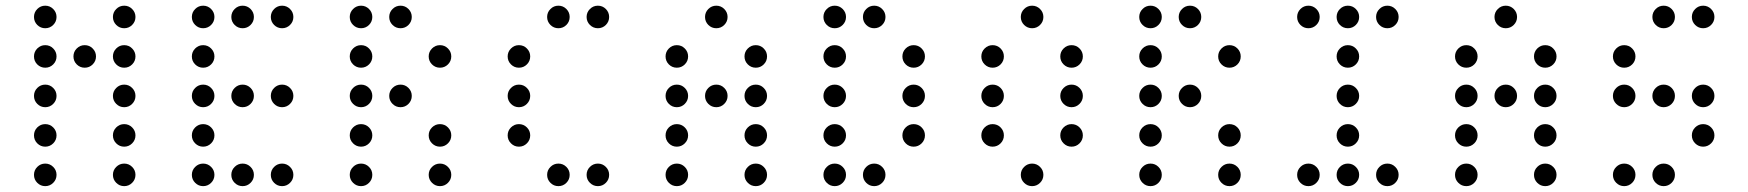

<svg xmlns="http://www.w3.org/2000/svg" viewBox="-20 -674 6056 665"><path d="M175.8 -615.2Q175.8 -599.1 164.3 -587.6Q152.8 -576.2 136.7 -576.2Q120.6 -576.2 109.1 -587.6Q97.7 -599.1 97.7 -615.2Q97.7 -631.3 109.1 -642.8Q120.6 -654.3 136.7 -654.3Q152.8 -654.3 164.3 -642.8Q175.8 -631.3 175.8 -615.2ZM449.2 -615.2Q449.2 -599.1 437.7 -587.6Q426.3 -576.2 410.2 -576.2Q394 -576.2 382.6 -587.6Q371.1 -599.1 371.1 -615.2Q371.1 -631.3 382.6 -642.8Q394 -654.3 410.2 -654.3Q426.3 -654.3 437.7 -642.8Q449.2 -631.3 449.2 -615.2ZM175.8 -478.5Q175.8 -462.4 164.3 -450.9Q152.8 -439.5 136.7 -439.5Q120.6 -439.5 109.1 -450.9Q97.7 -462.4 97.7 -478.5Q97.7 -494.6 109.1 -506.1Q120.6 -517.6 136.7 -517.6Q152.8 -517.6 164.3 -506.1Q175.8 -494.6 175.8 -478.5ZM312.5 -478.5Q312.5 -462.4 301 -450.9Q289.6 -439.5 273.4 -439.5Q257.3 -439.5 245.8 -450.9Q234.4 -462.4 234.4 -478.5Q234.4 -494.6 245.8 -506.1Q257.3 -517.6 273.4 -517.6Q289.6 -517.6 301 -506.1Q312.5 -494.6 312.5 -478.5ZM449.2 -478.5Q449.2 -462.4 437.7 -450.9Q426.3 -439.5 410.2 -439.5Q394 -439.5 382.6 -450.9Q371.1 -462.4 371.1 -478.5Q371.1 -494.6 382.6 -506.1Q394 -517.6 410.2 -517.6Q426.3 -517.6 437.7 -506.1Q449.2 -494.6 449.2 -478.5ZM175.8 -341.8Q175.8 -325.7 164.3 -314.2Q152.8 -302.7 136.7 -302.7Q120.6 -302.7 109.1 -314.2Q97.7 -325.7 97.7 -341.8Q97.7 -357.9 109.1 -369.4Q120.6 -380.9 136.7 -380.9Q152.8 -380.9 164.3 -369.4Q175.8 -357.9 175.8 -341.8ZM449.2 -341.8Q449.2 -325.7 437.7 -314.2Q426.3 -302.7 410.2 -302.7Q394 -302.7 382.6 -314.2Q371.1 -325.7 371.1 -341.8Q371.1 -357.9 382.6 -369.4Q394 -380.9 410.2 -380.9Q426.3 -380.9 437.7 -369.4Q449.2 -357.9 449.2 -341.8ZM175.8 -205.1Q175.8 -189 164.3 -177.5Q152.8 -166 136.7 -166Q120.6 -166 109.1 -177.5Q97.7 -189 97.7 -205.1Q97.7 -221.2 109.1 -232.7Q120.6 -244.1 136.7 -244.1Q152.8 -244.1 164.3 -232.7Q175.8 -221.2 175.8 -205.1ZM449.2 -205.1Q449.2 -189 437.7 -177.5Q426.3 -166 410.2 -166Q394 -166 382.6 -177.5Q371.1 -189 371.1 -205.1Q371.1 -221.2 382.6 -232.7Q394 -244.1 410.2 -244.1Q426.3 -244.1 437.7 -232.7Q449.2 -221.2 449.2 -205.1ZM175.8 -68.4Q175.8 -52.2 164.3 -40.8Q152.8 -29.3 136.7 -29.3Q120.6 -29.3 109.1 -40.8Q97.7 -52.2 97.7 -68.4Q97.7 -84.5 109.1 -95.9Q120.6 -107.4 136.7 -107.4Q152.8 -107.4 164.3 -95.9Q175.8 -84.5 175.8 -68.4ZM449.2 -68.4Q449.2 -52.2 437.7 -40.8Q426.3 -29.3 410.2 -29.3Q394 -29.3 382.6 -40.8Q371.1 -52.2 371.1 -68.4Q371.1 -84.5 382.6 -95.9Q394 -107.4 410.2 -107.4Q426.3 -107.4 437.7 -95.9Q449.2 -84.5 449.2 -68.4Z M722.7 -615.2Q722.7 -599.1 711.2 -587.6Q699.7 -576.2 683.6 -576.2Q667.5 -576.2 656 -587.6Q644.5 -599.1 644.5 -615.2Q644.5 -631.3 656 -642.8Q667.5 -654.3 683.6 -654.3Q699.7 -654.3 711.2 -642.8Q722.7 -631.3 722.7 -615.2ZM859.4 -615.2Q859.4 -599.1 847.9 -587.6Q836.4 -576.2 820.3 -576.2Q804.2 -576.2 792.7 -587.6Q781.2 -599.1 781.2 -615.2Q781.2 -631.3 792.7 -642.8Q804.2 -654.3 820.3 -654.3Q836.4 -654.3 847.9 -642.8Q859.4 -631.3 859.4 -615.2ZM996.1 -615.2Q996.1 -599.1 984.6 -587.6Q973.1 -576.2 957 -576.2Q940.9 -576.2 929.4 -587.6Q918 -599.1 918 -615.2Q918 -631.3 929.4 -642.8Q940.9 -654.3 957 -654.3Q973.1 -654.3 984.6 -642.8Q996.1 -631.3 996.1 -615.2ZM722.7 -478.5Q722.7 -462.4 711.2 -450.9Q699.7 -439.5 683.6 -439.5Q667.5 -439.5 656 -450.9Q644.5 -462.4 644.5 -478.5Q644.5 -494.6 656 -506.1Q667.5 -517.6 683.6 -517.6Q699.7 -517.6 711.2 -506.1Q722.7 -494.6 722.7 -478.5ZM722.7 -341.8Q722.7 -325.7 711.2 -314.2Q699.7 -302.7 683.6 -302.7Q667.5 -302.7 656 -314.2Q644.5 -325.7 644.5 -341.8Q644.5 -357.9 656 -369.4Q667.5 -380.9 683.6 -380.9Q699.7 -380.9 711.2 -369.4Q722.7 -357.9 722.7 -341.8ZM859.4 -341.8Q859.4 -325.7 847.9 -314.2Q836.4 -302.7 820.3 -302.7Q804.2 -302.7 792.7 -314.2Q781.2 -325.7 781.2 -341.8Q781.2 -357.9 792.7 -369.4Q804.2 -380.9 820.3 -380.9Q836.4 -380.9 847.9 -369.4Q859.4 -357.9 859.4 -341.8ZM996.1 -341.8Q996.1 -325.7 984.6 -314.2Q973.1 -302.7 957 -302.7Q940.9 -302.7 929.4 -314.2Q918 -325.7 918 -341.8Q918 -357.9 929.4 -369.4Q940.9 -380.9 957 -380.9Q973.1 -380.9 984.6 -369.4Q996.1 -357.9 996.1 -341.8ZM722.7 -205.1Q722.7 -189 711.2 -177.5Q699.7 -166 683.6 -166Q667.5 -166 656 -177.5Q644.5 -189 644.5 -205.1Q644.5 -221.2 656 -232.7Q667.5 -244.1 683.6 -244.1Q699.7 -244.1 711.2 -232.7Q722.7 -221.2 722.7 -205.1ZM722.7 -68.4Q722.7 -52.2 711.2 -40.8Q699.7 -29.3 683.6 -29.3Q667.5 -29.3 656 -40.8Q644.5 -52.2 644.5 -68.4Q644.5 -84.5 656 -95.9Q667.5 -107.4 683.6 -107.4Q699.7 -107.4 711.2 -95.9Q722.7 -84.5 722.7 -68.4ZM859.4 -68.4Q859.4 -52.2 847.9 -40.8Q836.4 -29.3 820.3 -29.3Q804.2 -29.3 792.7 -40.8Q781.2 -52.2 781.2 -68.4Q781.2 -84.5 792.7 -95.9Q804.2 -107.4 820.3 -107.4Q836.4 -107.4 847.9 -95.9Q859.4 -84.5 859.4 -68.4ZM996.1 -68.4Q996.1 -52.2 984.6 -40.8Q973.1 -29.3 957 -29.3Q940.9 -29.3 929.4 -40.8Q918 -52.2 918 -68.4Q918 -84.5 929.4 -95.9Q940.9 -107.4 957 -107.4Q973.1 -107.4 984.6 -95.9Q996.1 -84.5 996.1 -68.4Z M1269.5 -615.2Q1269.5 -599.1 1258.1 -587.6Q1246.6 -576.2 1230.5 -576.2Q1214.4 -576.2 1202.9 -587.6Q1191.4 -599.1 1191.4 -615.2Q1191.4 -631.3 1202.9 -642.8Q1214.4 -654.3 1230.5 -654.3Q1246.6 -654.3 1258.1 -642.8Q1269.5 -631.3 1269.5 -615.2ZM1406.2 -615.2Q1406.2 -599.1 1394.8 -587.6Q1383.3 -576.2 1367.2 -576.2Q1351.1 -576.2 1339.6 -587.6Q1328.1 -599.1 1328.1 -615.2Q1328.1 -631.3 1339.6 -642.8Q1351.1 -654.3 1367.2 -654.3Q1383.3 -654.3 1394.8 -642.8Q1406.2 -631.3 1406.2 -615.2ZM1269.5 -478.5Q1269.5 -462.4 1258.1 -450.9Q1246.6 -439.5 1230.5 -439.5Q1214.4 -439.5 1202.9 -450.9Q1191.4 -462.4 1191.4 -478.5Q1191.4 -494.6 1202.9 -506.1Q1214.4 -517.6 1230.5 -517.6Q1246.6 -517.6 1258.1 -506.1Q1269.5 -494.6 1269.5 -478.5ZM1543 -478.5Q1543 -462.4 1531.5 -450.9Q1520 -439.5 1503.9 -439.5Q1487.8 -439.5 1476.3 -450.9Q1464.8 -462.4 1464.8 -478.5Q1464.8 -494.6 1476.3 -506.1Q1487.8 -517.6 1503.9 -517.6Q1520 -517.6 1531.5 -506.1Q1543 -494.6 1543 -478.5ZM1269.5 -341.8Q1269.5 -325.7 1258.1 -314.2Q1246.6 -302.7 1230.5 -302.7Q1214.4 -302.7 1202.9 -314.2Q1191.4 -325.7 1191.4 -341.8Q1191.4 -357.9 1202.9 -369.4Q1214.4 -380.9 1230.5 -380.9Q1246.6 -380.9 1258.1 -369.4Q1269.5 -357.9 1269.5 -341.8ZM1406.2 -341.8Q1406.2 -325.7 1394.8 -314.2Q1383.3 -302.7 1367.2 -302.7Q1351.1 -302.7 1339.6 -314.2Q1328.1 -325.7 1328.1 -341.8Q1328.1 -357.9 1339.6 -369.4Q1351.1 -380.9 1367.2 -380.9Q1383.3 -380.9 1394.8 -369.4Q1406.2 -357.9 1406.2 -341.8ZM1269.5 -205.1Q1269.5 -189 1258.1 -177.5Q1246.6 -166 1230.5 -166Q1214.4 -166 1202.9 -177.5Q1191.4 -189 1191.4 -205.1Q1191.4 -221.2 1202.9 -232.7Q1214.4 -244.1 1230.5 -244.1Q1246.6 -244.1 1258.1 -232.7Q1269.5 -221.2 1269.5 -205.1ZM1543 -205.1Q1543 -189 1531.5 -177.5Q1520 -166 1503.9 -166Q1487.8 -166 1476.3 -177.5Q1464.8 -189 1464.8 -205.1Q1464.8 -221.2 1476.3 -232.7Q1487.8 -244.1 1503.9 -244.1Q1520 -244.1 1531.5 -232.7Q1543 -221.2 1543 -205.1ZM1269.5 -68.4Q1269.5 -52.2 1258.1 -40.8Q1246.6 -29.3 1230.5 -29.3Q1214.4 -29.3 1202.9 -40.8Q1191.4 -52.2 1191.4 -68.4Q1191.4 -84.5 1202.9 -95.9Q1214.4 -107.4 1230.5 -107.4Q1246.6 -107.4 1258.1 -95.9Q1269.5 -84.5 1269.5 -68.4ZM1543 -68.4Q1543 -52.2 1531.5 -40.8Q1520 -29.3 1503.9 -29.3Q1487.8 -29.3 1476.3 -40.8Q1464.8 -52.2 1464.8 -68.4Q1464.8 -84.5 1476.3 -95.9Q1487.8 -107.4 1503.9 -107.4Q1520 -107.4 1531.5 -95.9Q1543 -84.5 1543 -68.4Z M1953.1 -615.2Q1953.1 -599.1 1941.7 -587.6Q1930.2 -576.2 1914.1 -576.2Q1897.9 -576.2 1886.5 -587.6Q1875 -599.1 1875 -615.2Q1875 -631.3 1886.5 -642.8Q1897.9 -654.3 1914.1 -654.3Q1930.2 -654.3 1941.7 -642.8Q1953.1 -631.3 1953.1 -615.2ZM2089.8 -615.2Q2089.8 -599.1 2078.4 -587.6Q2066.9 -576.2 2050.8 -576.2Q2034.7 -576.2 2023.2 -587.6Q2011.7 -599.1 2011.7 -615.2Q2011.7 -631.3 2023.2 -642.8Q2034.7 -654.3 2050.8 -654.3Q2066.9 -654.3 2078.4 -642.8Q2089.8 -631.3 2089.8 -615.2ZM1816.4 -478.5Q1816.4 -462.4 1804.9 -450.9Q1793.5 -439.5 1777.3 -439.5Q1761.2 -439.5 1749.8 -450.9Q1738.3 -462.4 1738.3 -478.5Q1738.3 -494.6 1749.8 -506.1Q1761.2 -517.6 1777.3 -517.6Q1793.5 -517.6 1804.9 -506.1Q1816.4 -494.6 1816.4 -478.5ZM1816.4 -341.8Q1816.4 -325.7 1804.9 -314.2Q1793.5 -302.7 1777.3 -302.7Q1761.2 -302.7 1749.8 -314.2Q1738.3 -325.7 1738.3 -341.8Q1738.3 -357.9 1749.8 -369.4Q1761.2 -380.9 1777.3 -380.9Q1793.5 -380.9 1804.9 -369.4Q1816.4 -357.9 1816.4 -341.8ZM1816.4 -205.1Q1816.4 -189 1804.9 -177.5Q1793.5 -166 1777.3 -166Q1761.2 -166 1749.8 -177.5Q1738.3 -189 1738.3 -205.1Q1738.3 -221.2 1749.8 -232.7Q1761.2 -244.1 1777.3 -244.1Q1793.5 -244.1 1804.9 -232.7Q1816.4 -221.2 1816.4 -205.1ZM1953.1 -68.4Q1953.1 -52.2 1941.7 -40.8Q1930.2 -29.3 1914.1 -29.3Q1897.9 -29.3 1886.5 -40.8Q1875 -52.2 1875 -68.4Q1875 -84.5 1886.5 -95.9Q1897.9 -107.4 1914.1 -107.4Q1930.2 -107.4 1941.7 -95.9Q1953.1 -84.5 1953.1 -68.4ZM2089.8 -68.4Q2089.8 -52.2 2078.4 -40.8Q2066.9 -29.3 2050.8 -29.3Q2034.7 -29.3 2023.2 -40.8Q2011.7 -52.2 2011.7 -68.4Q2011.7 -84.5 2023.2 -95.9Q2034.7 -107.4 2050.8 -107.4Q2066.9 -107.4 2078.4 -95.9Q2089.8 -84.5 2089.8 -68.4Z M2500 -615.2Q2500 -599.1 2488.5 -587.6Q2477.1 -576.2 2460.9 -576.2Q2444.8 -576.2 2433.3 -587.6Q2421.9 -599.1 2421.9 -615.2Q2421.9 -631.3 2433.3 -642.8Q2444.8 -654.3 2460.9 -654.3Q2477.1 -654.3 2488.5 -642.8Q2500 -631.3 2500 -615.2ZM2363.3 -478.5Q2363.3 -462.4 2351.8 -450.9Q2340.3 -439.5 2324.2 -439.5Q2308.1 -439.5 2296.6 -450.9Q2285.2 -462.4 2285.2 -478.5Q2285.2 -494.6 2296.6 -506.1Q2308.1 -517.6 2324.2 -517.6Q2340.3 -517.6 2351.8 -506.1Q2363.3 -494.6 2363.3 -478.5ZM2636.7 -478.5Q2636.7 -462.4 2625.2 -450.9Q2613.8 -439.5 2597.7 -439.5Q2581.5 -439.5 2570.1 -450.9Q2558.6 -462.4 2558.6 -478.5Q2558.6 -494.6 2570.1 -506.1Q2581.5 -517.6 2597.7 -517.6Q2613.8 -517.6 2625.2 -506.1Q2636.7 -494.6 2636.7 -478.5ZM2363.3 -341.8Q2363.3 -325.7 2351.8 -314.2Q2340.3 -302.7 2324.2 -302.7Q2308.1 -302.7 2296.6 -314.2Q2285.2 -325.7 2285.2 -341.8Q2285.2 -357.9 2296.6 -369.4Q2308.1 -380.9 2324.2 -380.9Q2340.3 -380.9 2351.8 -369.4Q2363.3 -357.9 2363.3 -341.8ZM2500 -341.8Q2500 -325.7 2488.5 -314.2Q2477.1 -302.7 2460.9 -302.7Q2444.8 -302.7 2433.3 -314.2Q2421.9 -325.7 2421.9 -341.8Q2421.9 -357.9 2433.3 -369.4Q2444.8 -380.9 2460.9 -380.9Q2477.1 -380.9 2488.5 -369.4Q2500 -357.9 2500 -341.8ZM2636.7 -341.8Q2636.7 -325.7 2625.2 -314.2Q2613.8 -302.7 2597.7 -302.7Q2581.5 -302.7 2570.1 -314.2Q2558.6 -325.7 2558.6 -341.8Q2558.6 -357.9 2570.1 -369.4Q2581.5 -380.9 2597.7 -380.9Q2613.8 -380.9 2625.2 -369.4Q2636.7 -357.9 2636.7 -341.8ZM2363.3 -205.1Q2363.3 -189 2351.8 -177.5Q2340.3 -166 2324.2 -166Q2308.1 -166 2296.6 -177.5Q2285.2 -189 2285.2 -205.1Q2285.2 -221.2 2296.6 -232.7Q2308.1 -244.1 2324.2 -244.1Q2340.3 -244.1 2351.8 -232.7Q2363.3 -221.2 2363.3 -205.1ZM2636.7 -205.1Q2636.7 -189 2625.2 -177.5Q2613.8 -166 2597.7 -166Q2581.5 -166 2570.1 -177.5Q2558.6 -189 2558.6 -205.1Q2558.6 -221.2 2570.1 -232.7Q2581.5 -244.1 2597.7 -244.1Q2613.8 -244.1 2625.2 -232.7Q2636.7 -221.2 2636.7 -205.1ZM2363.3 -68.4Q2363.3 -52.2 2351.8 -40.8Q2340.3 -29.3 2324.2 -29.3Q2308.1 -29.3 2296.6 -40.8Q2285.2 -52.2 2285.2 -68.4Q2285.2 -84.5 2296.6 -95.9Q2308.1 -107.4 2324.2 -107.4Q2340.3 -107.4 2351.8 -95.9Q2363.3 -84.5 2363.3 -68.4ZM2636.7 -68.4Q2636.7 -52.2 2625.2 -40.8Q2613.8 -29.3 2597.7 -29.3Q2581.5 -29.3 2570.1 -40.8Q2558.6 -52.2 2558.6 -68.4Q2558.6 -84.5 2570.1 -95.9Q2581.5 -107.4 2597.7 -107.4Q2613.8 -107.4 2625.2 -95.9Q2636.7 -84.5 2636.7 -68.4Z M2910.2 -615.2Q2910.2 -599.1 2898.7 -587.6Q2887.2 -576.2 2871.1 -576.2Q2855 -576.2 2843.5 -587.6Q2832 -599.1 2832 -615.2Q2832 -631.3 2843.5 -642.8Q2855 -654.3 2871.1 -654.3Q2887.2 -654.3 2898.7 -642.8Q2910.2 -631.3 2910.2 -615.2ZM3046.9 -615.2Q3046.9 -599.1 3035.4 -587.6Q3023.9 -576.2 3007.8 -576.2Q2991.7 -576.2 2980.2 -587.6Q2968.8 -599.1 2968.8 -615.2Q2968.8 -631.3 2980.2 -642.8Q2991.7 -654.3 3007.8 -654.3Q3023.9 -654.3 3035.4 -642.8Q3046.9 -631.3 3046.9 -615.2ZM2910.2 -478.5Q2910.2 -462.4 2898.7 -450.9Q2887.2 -439.5 2871.1 -439.5Q2855 -439.5 2843.5 -450.9Q2832 -462.4 2832 -478.5Q2832 -494.6 2843.5 -506.1Q2855 -517.6 2871.1 -517.6Q2887.2 -517.6 2898.7 -506.1Q2910.2 -494.6 2910.2 -478.5ZM3183.6 -478.5Q3183.6 -462.4 3172.1 -450.9Q3160.6 -439.5 3144.5 -439.5Q3128.4 -439.5 3116.9 -450.9Q3105.5 -462.4 3105.5 -478.5Q3105.5 -494.6 3116.9 -506.1Q3128.4 -517.6 3144.5 -517.6Q3160.6 -517.6 3172.1 -506.1Q3183.6 -494.6 3183.6 -478.5ZM2910.2 -341.8Q2910.2 -325.7 2898.7 -314.2Q2887.2 -302.7 2871.1 -302.7Q2855 -302.7 2843.5 -314.2Q2832 -325.7 2832 -341.8Q2832 -357.9 2843.5 -369.4Q2855 -380.9 2871.1 -380.9Q2887.2 -380.9 2898.7 -369.4Q2910.2 -357.9 2910.2 -341.8ZM3183.6 -341.8Q3183.6 -325.7 3172.1 -314.2Q3160.6 -302.7 3144.5 -302.7Q3128.4 -302.7 3116.9 -314.2Q3105.5 -325.7 3105.5 -341.8Q3105.5 -357.9 3116.9 -369.4Q3128.4 -380.9 3144.5 -380.9Q3160.6 -380.9 3172.1 -369.4Q3183.6 -357.9 3183.6 -341.8ZM2910.2 -205.1Q2910.2 -189 2898.7 -177.5Q2887.2 -166 2871.1 -166Q2855 -166 2843.5 -177.5Q2832 -189 2832 -205.1Q2832 -221.2 2843.5 -232.7Q2855 -244.1 2871.1 -244.1Q2887.2 -244.1 2898.7 -232.7Q2910.2 -221.2 2910.2 -205.1ZM3183.6 -205.1Q3183.6 -189 3172.1 -177.5Q3160.6 -166 3144.5 -166Q3128.4 -166 3116.9 -177.5Q3105.5 -189 3105.5 -205.1Q3105.5 -221.2 3116.9 -232.7Q3128.4 -244.1 3144.5 -244.1Q3160.6 -244.1 3172.1 -232.7Q3183.6 -221.2 3183.6 -205.1ZM2910.2 -68.4Q2910.2 -52.2 2898.7 -40.8Q2887.2 -29.3 2871.1 -29.3Q2855 -29.3 2843.5 -40.8Q2832 -52.2 2832 -68.4Q2832 -84.5 2843.5 -95.9Q2855 -107.4 2871.1 -107.4Q2887.2 -107.4 2898.7 -95.9Q2910.2 -84.5 2910.2 -68.4ZM3046.9 -68.4Q3046.9 -52.2 3035.4 -40.8Q3023.9 -29.3 3007.8 -29.3Q2991.7 -29.3 2980.2 -40.8Q2968.8 -52.2 2968.8 -68.4Q2968.8 -84.5 2980.2 -95.9Q2991.7 -107.4 3007.8 -107.4Q3023.9 -107.4 3035.4 -95.9Q3046.9 -84.5 3046.9 -68.4Z M3593.8 -615.2Q3593.8 -599.1 3582.3 -587.6Q3570.8 -576.2 3554.7 -576.2Q3538.6 -576.2 3527.1 -587.6Q3515.6 -599.1 3515.6 -615.2Q3515.6 -631.3 3527.1 -642.8Q3538.6 -654.3 3554.7 -654.3Q3570.8 -654.3 3582.3 -642.8Q3593.8 -631.3 3593.8 -615.2ZM3457 -478.5Q3457 -462.4 3445.6 -450.9Q3434.1 -439.5 3418 -439.5Q3401.9 -439.5 3390.4 -450.9Q3378.9 -462.4 3378.9 -478.5Q3378.9 -494.6 3390.4 -506.1Q3401.9 -517.6 3418 -517.6Q3434.1 -517.6 3445.6 -506.1Q3457 -494.6 3457 -478.5ZM3730.5 -478.5Q3730.5 -462.4 3719 -450.9Q3707.5 -439.5 3691.4 -439.5Q3675.3 -439.5 3663.8 -450.9Q3652.3 -462.4 3652.3 -478.5Q3652.3 -494.6 3663.8 -506.1Q3675.3 -517.6 3691.4 -517.6Q3707.5 -517.6 3719 -506.1Q3730.5 -494.6 3730.5 -478.5ZM3457 -341.8Q3457 -325.7 3445.6 -314.2Q3434.1 -302.7 3418 -302.7Q3401.9 -302.7 3390.4 -314.2Q3378.9 -325.7 3378.9 -341.8Q3378.9 -357.9 3390.4 -369.4Q3401.9 -380.9 3418 -380.9Q3434.1 -380.9 3445.6 -369.4Q3457 -357.9 3457 -341.8ZM3730.5 -341.8Q3730.5 -325.7 3719 -314.2Q3707.5 -302.7 3691.4 -302.7Q3675.3 -302.7 3663.8 -314.2Q3652.3 -325.7 3652.3 -341.8Q3652.3 -357.9 3663.8 -369.4Q3675.3 -380.9 3691.4 -380.9Q3707.5 -380.9 3719 -369.4Q3730.5 -357.9 3730.5 -341.8ZM3457 -205.1Q3457 -189 3445.6 -177.5Q3434.1 -166 3418 -166Q3401.9 -166 3390.4 -177.5Q3378.9 -189 3378.9 -205.1Q3378.9 -221.2 3390.4 -232.7Q3401.9 -244.1 3418 -244.1Q3434.1 -244.1 3445.6 -232.7Q3457 -221.2 3457 -205.1ZM3730.5 -205.1Q3730.5 -189 3719 -177.5Q3707.5 -166 3691.4 -166Q3675.3 -166 3663.8 -177.5Q3652.3 -189 3652.3 -205.1Q3652.3 -221.2 3663.8 -232.7Q3675.3 -244.1 3691.4 -244.1Q3707.5 -244.1 3719 -232.7Q3730.5 -221.2 3730.5 -205.1ZM3593.8 -68.4Q3593.8 -52.2 3582.3 -40.8Q3570.8 -29.3 3554.7 -29.3Q3538.6 -29.3 3527.1 -40.8Q3515.6 -52.2 3515.6 -68.4Q3515.6 -84.5 3527.1 -95.9Q3538.6 -107.4 3554.7 -107.4Q3570.8 -107.4 3582.3 -95.9Q3593.8 -84.5 3593.8 -68.4Z M4003.9 -615.2Q4003.9 -599.1 3992.4 -587.6Q3981 -576.2 3964.8 -576.2Q3948.7 -576.2 3937.3 -587.6Q3925.8 -599.1 3925.8 -615.2Q3925.8 -631.3 3937.3 -642.8Q3948.7 -654.3 3964.8 -654.3Q3981 -654.3 3992.4 -642.8Q4003.9 -631.3 4003.9 -615.2ZM4140.6 -615.2Q4140.6 -599.1 4129.2 -587.6Q4117.7 -576.2 4101.6 -576.2Q4085.4 -576.2 4074 -587.6Q4062.5 -599.1 4062.5 -615.2Q4062.5 -631.3 4074 -642.8Q4085.4 -654.3 4101.6 -654.3Q4117.7 -654.3 4129.2 -642.8Q4140.6 -631.3 4140.6 -615.2ZM4003.9 -478.5Q4003.9 -462.4 3992.4 -450.9Q3981 -439.5 3964.8 -439.5Q3948.7 -439.5 3937.3 -450.9Q3925.8 -462.4 3925.8 -478.5Q3925.8 -494.6 3937.3 -506.1Q3948.7 -517.6 3964.8 -517.6Q3981 -517.6 3992.4 -506.1Q4003.9 -494.6 4003.9 -478.5ZM4277.3 -478.5Q4277.3 -462.4 4265.9 -450.9Q4254.4 -439.5 4238.3 -439.5Q4222.2 -439.5 4210.7 -450.9Q4199.2 -462.4 4199.2 -478.5Q4199.2 -494.6 4210.7 -506.1Q4222.2 -517.6 4238.3 -517.6Q4254.4 -517.6 4265.9 -506.1Q4277.3 -494.6 4277.3 -478.5ZM4003.9 -341.8Q4003.9 -325.7 3992.4 -314.2Q3981 -302.7 3964.8 -302.7Q3948.7 -302.7 3937.3 -314.2Q3925.8 -325.7 3925.8 -341.8Q3925.8 -357.9 3937.3 -369.4Q3948.7 -380.9 3964.8 -380.9Q3981 -380.9 3992.4 -369.4Q4003.9 -357.9 4003.9 -341.8ZM4140.6 -341.8Q4140.6 -325.7 4129.2 -314.2Q4117.7 -302.7 4101.6 -302.7Q4085.4 -302.7 4074 -314.2Q4062.5 -325.7 4062.5 -341.8Q4062.5 -357.9 4074 -369.4Q4085.4 -380.9 4101.6 -380.9Q4117.7 -380.9 4129.2 -369.4Q4140.6 -357.9 4140.6 -341.8ZM4003.9 -205.1Q4003.9 -189 3992.4 -177.5Q3981 -166 3964.8 -166Q3948.7 -166 3937.3 -177.5Q3925.8 -189 3925.8 -205.1Q3925.8 -221.2 3937.3 -232.7Q3948.7 -244.1 3964.8 -244.1Q3981 -244.1 3992.4 -232.7Q4003.9 -221.2 4003.9 -205.1ZM4277.3 -205.1Q4277.3 -189 4265.9 -177.5Q4254.4 -166 4238.3 -166Q4222.2 -166 4210.7 -177.5Q4199.2 -189 4199.2 -205.1Q4199.2 -221.2 4210.7 -232.7Q4222.2 -244.1 4238.3 -244.1Q4254.4 -244.1 4265.9 -232.7Q4277.3 -221.2 4277.3 -205.1ZM4003.9 -68.4Q4003.9 -52.2 3992.4 -40.8Q3981 -29.3 3964.8 -29.3Q3948.7 -29.3 3937.3 -40.8Q3925.8 -52.2 3925.8 -68.4Q3925.8 -84.5 3937.3 -95.9Q3948.7 -107.4 3964.8 -107.4Q3981 -107.4 3992.4 -95.9Q4003.9 -84.5 4003.9 -68.4ZM4277.3 -68.4Q4277.3 -52.2 4265.9 -40.8Q4254.4 -29.3 4238.3 -29.3Q4222.2 -29.3 4210.7 -40.8Q4199.2 -52.2 4199.2 -68.4Q4199.2 -84.5 4210.7 -95.9Q4222.2 -107.4 4238.3 -107.4Q4254.4 -107.4 4265.9 -95.9Q4277.3 -84.5 4277.3 -68.4Z M4550.8 -615.2Q4550.8 -599.1 4539.3 -587.6Q4527.8 -576.2 4511.7 -576.2Q4495.6 -576.2 4484.1 -587.6Q4472.7 -599.1 4472.7 -615.2Q4472.7 -631.3 4484.1 -642.8Q4495.6 -654.3 4511.7 -654.3Q4527.8 -654.3 4539.3 -642.8Q4550.8 -631.3 4550.8 -615.2ZM4687.5 -615.2Q4687.5 -599.1 4676 -587.6Q4664.6 -576.2 4648.4 -576.2Q4632.3 -576.2 4620.8 -587.6Q4609.4 -599.1 4609.4 -615.2Q4609.4 -631.3 4620.8 -642.8Q4632.3 -654.3 4648.4 -654.3Q4664.6 -654.3 4676 -642.8Q4687.5 -631.3 4687.5 -615.2ZM4824.2 -615.2Q4824.2 -599.1 4812.7 -587.6Q4801.3 -576.2 4785.2 -576.2Q4769 -576.2 4757.6 -587.6Q4746.1 -599.1 4746.1 -615.2Q4746.1 -631.3 4757.6 -642.8Q4769 -654.3 4785.2 -654.3Q4801.3 -654.3 4812.7 -642.8Q4824.2 -631.3 4824.2 -615.2ZM4687.5 -478.5Q4687.5 -462.4 4676 -450.9Q4664.6 -439.5 4648.4 -439.5Q4632.3 -439.5 4620.8 -450.9Q4609.4 -462.4 4609.4 -478.5Q4609.4 -494.6 4620.8 -506.1Q4632.3 -517.6 4648.4 -517.6Q4664.6 -517.6 4676 -506.1Q4687.5 -494.6 4687.5 -478.5ZM4687.5 -341.8Q4687.5 -325.7 4676 -314.2Q4664.6 -302.7 4648.4 -302.7Q4632.3 -302.7 4620.8 -314.2Q4609.4 -325.7 4609.4 -341.8Q4609.4 -357.9 4620.8 -369.4Q4632.3 -380.9 4648.4 -380.9Q4664.6 -380.9 4676 -369.4Q4687.5 -357.9 4687.5 -341.8ZM4687.5 -205.1Q4687.5 -189 4676 -177.5Q4664.6 -166 4648.4 -166Q4632.3 -166 4620.8 -177.5Q4609.4 -189 4609.4 -205.1Q4609.4 -221.2 4620.8 -232.7Q4632.3 -244.1 4648.4 -244.1Q4664.6 -244.1 4676 -232.7Q4687.5 -221.2 4687.5 -205.1ZM4550.8 -68.4Q4550.8 -52.2 4539.3 -40.8Q4527.8 -29.3 4511.7 -29.3Q4495.6 -29.3 4484.1 -40.8Q4472.7 -52.2 4472.7 -68.4Q4472.7 -84.5 4484.1 -95.9Q4495.6 -107.4 4511.7 -107.4Q4527.8 -107.4 4539.3 -95.9Q4550.8 -84.5 4550.8 -68.4ZM4687.5 -68.4Q4687.5 -52.2 4676 -40.8Q4664.6 -29.3 4648.4 -29.3Q4632.3 -29.3 4620.8 -40.8Q4609.4 -52.2 4609.4 -68.4Q4609.4 -84.5 4620.8 -95.9Q4632.3 -107.4 4648.4 -107.4Q4664.6 -107.4 4676 -95.9Q4687.5 -84.5 4687.5 -68.4ZM4824.2 -68.4Q4824.2 -52.2 4812.7 -40.8Q4801.3 -29.3 4785.2 -29.3Q4769 -29.3 4757.6 -40.8Q4746.1 -52.2 4746.1 -68.4Q4746.1 -84.5 4757.6 -95.9Q4769 -107.4 4785.2 -107.4Q4801.3 -107.4 4812.7 -95.9Q4824.2 -84.5 4824.2 -68.4Z M5234.4 -615.2Q5234.4 -599.1 5222.9 -587.6Q5211.4 -576.2 5195.3 -576.2Q5179.2 -576.2 5167.7 -587.6Q5156.2 -599.1 5156.2 -615.2Q5156.2 -631.3 5167.7 -642.8Q5179.2 -654.3 5195.3 -654.3Q5211.4 -654.3 5222.9 -642.8Q5234.4 -631.3 5234.4 -615.2ZM5097.7 -478.5Q5097.7 -462.4 5086.2 -450.9Q5074.7 -439.5 5058.6 -439.5Q5042.5 -439.5 5031 -450.9Q5019.5 -462.4 5019.5 -478.5Q5019.5 -494.6 5031 -506.1Q5042.5 -517.6 5058.6 -517.6Q5074.7 -517.6 5086.2 -506.1Q5097.7 -494.6 5097.7 -478.5ZM5371.1 -478.5Q5371.1 -462.4 5359.6 -450.9Q5348.1 -439.5 5332 -439.5Q5315.9 -439.5 5304.4 -450.9Q5293 -462.4 5293 -478.5Q5293 -494.6 5304.4 -506.1Q5315.9 -517.6 5332 -517.6Q5348.1 -517.6 5359.6 -506.1Q5371.1 -494.6 5371.1 -478.5ZM5097.7 -341.8Q5097.7 -325.7 5086.2 -314.2Q5074.7 -302.7 5058.6 -302.7Q5042.5 -302.7 5031 -314.2Q5019.5 -325.7 5019.5 -341.8Q5019.5 -357.9 5031 -369.4Q5042.5 -380.9 5058.6 -380.9Q5074.7 -380.9 5086.2 -369.4Q5097.7 -357.9 5097.7 -341.8ZM5234.4 -341.8Q5234.4 -325.7 5222.9 -314.2Q5211.4 -302.7 5195.3 -302.7Q5179.2 -302.7 5167.7 -314.2Q5156.2 -325.7 5156.2 -341.8Q5156.2 -357.9 5167.7 -369.4Q5179.2 -380.9 5195.3 -380.9Q5211.4 -380.9 5222.9 -369.4Q5234.4 -357.9 5234.4 -341.8ZM5371.1 -341.8Q5371.1 -325.7 5359.6 -314.2Q5348.1 -302.7 5332 -302.7Q5315.9 -302.7 5304.4 -314.2Q5293 -325.7 5293 -341.8Q5293 -357.9 5304.4 -369.4Q5315.9 -380.9 5332 -380.9Q5348.1 -380.9 5359.6 -369.4Q5371.1 -357.9 5371.1 -341.8ZM5097.7 -205.1Q5097.7 -189 5086.2 -177.5Q5074.7 -166 5058.6 -166Q5042.5 -166 5031 -177.5Q5019.5 -189 5019.5 -205.1Q5019.5 -221.2 5031 -232.7Q5042.5 -244.1 5058.6 -244.1Q5074.7 -244.1 5086.2 -232.7Q5097.7 -221.2 5097.7 -205.1ZM5371.1 -205.1Q5371.1 -189 5359.6 -177.5Q5348.1 -166 5332 -166Q5315.9 -166 5304.4 -177.5Q5293 -189 5293 -205.1Q5293 -221.2 5304.4 -232.7Q5315.9 -244.1 5332 -244.1Q5348.1 -244.1 5359.6 -232.7Q5371.1 -221.2 5371.1 -205.1ZM5097.7 -68.4Q5097.7 -52.2 5086.2 -40.8Q5074.7 -29.3 5058.6 -29.3Q5042.5 -29.3 5031 -40.8Q5019.5 -52.2 5019.5 -68.4Q5019.5 -84.5 5031 -95.9Q5042.5 -107.4 5058.6 -107.4Q5074.7 -107.4 5086.2 -95.9Q5097.7 -84.5 5097.7 -68.4ZM5371.1 -68.4Q5371.1 -52.2 5359.6 -40.8Q5348.1 -29.3 5332 -29.3Q5315.9 -29.3 5304.4 -40.8Q5293 -52.2 5293 -68.4Q5293 -84.5 5304.4 -95.9Q5315.9 -107.4 5332 -107.4Q5348.1 -107.4 5359.6 -95.9Q5371.1 -84.5 5371.1 -68.4Z M5781.2 -615.2Q5781.2 -599.1 5769.8 -587.6Q5758.3 -576.2 5742.2 -576.2Q5726.1 -576.2 5714.6 -587.6Q5703.1 -599.1 5703.1 -615.2Q5703.1 -631.3 5714.6 -642.8Q5726.1 -654.3 5742.2 -654.3Q5758.3 -654.3 5769.8 -642.8Q5781.2 -631.3 5781.2 -615.2ZM5918 -615.2Q5918 -599.1 5906.5 -587.6Q5895 -576.2 5878.9 -576.2Q5862.8 -576.2 5851.3 -587.6Q5839.8 -599.1 5839.8 -615.2Q5839.8 -631.3 5851.3 -642.8Q5862.8 -654.3 5878.9 -654.3Q5895 -654.3 5906.5 -642.8Q5918 -631.3 5918 -615.2ZM5644.5 -478.5Q5644.5 -462.4 5633.1 -450.9Q5621.6 -439.5 5605.5 -439.5Q5589.4 -439.5 5577.9 -450.9Q5566.4 -462.4 5566.4 -478.5Q5566.4 -494.6 5577.9 -506.1Q5589.4 -517.6 5605.5 -517.6Q5621.6 -517.6 5633.1 -506.1Q5644.5 -494.6 5644.5 -478.5ZM5644.5 -341.8Q5644.5 -325.7 5633.1 -314.2Q5621.6 -302.7 5605.5 -302.7Q5589.4 -302.7 5577.9 -314.2Q5566.4 -325.7 5566.4 -341.8Q5566.4 -357.9 5577.9 -369.4Q5589.4 -380.9 5605.5 -380.9Q5621.6 -380.9 5633.1 -369.4Q5644.5 -357.9 5644.5 -341.8ZM5781.2 -341.8Q5781.2 -325.7 5769.8 -314.2Q5758.3 -302.7 5742.2 -302.7Q5726.1 -302.7 5714.6 -314.2Q5703.1 -325.7 5703.1 -341.8Q5703.1 -357.9 5714.6 -369.4Q5726.1 -380.9 5742.2 -380.9Q5758.3 -380.9 5769.8 -369.4Q5781.2 -357.9 5781.2 -341.8ZM5918 -341.8Q5918 -325.7 5906.5 -314.2Q5895 -302.7 5878.9 -302.7Q5862.8 -302.7 5851.3 -314.2Q5839.8 -325.7 5839.8 -341.8Q5839.8 -357.9 5851.3 -369.4Q5862.8 -380.9 5878.9 -380.9Q5895 -380.9 5906.5 -369.4Q5918 -357.9 5918 -341.8ZM5918 -205.1Q5918 -189 5906.5 -177.5Q5895 -166 5878.9 -166Q5862.8 -166 5851.3 -177.5Q5839.8 -189 5839.8 -205.1Q5839.8 -221.2 5851.3 -232.7Q5862.8 -244.1 5878.9 -244.1Q5895 -244.1 5906.5 -232.7Q5918 -221.2 5918 -205.1ZM5644.5 -68.4Q5644.5 -52.2 5633.1 -40.8Q5621.6 -29.3 5605.5 -29.3Q5589.4 -29.3 5577.9 -40.8Q5566.4 -52.2 5566.4 -68.4Q5566.4 -84.5 5577.9 -95.9Q5589.4 -107.4 5605.5 -107.4Q5621.6 -107.4 5633.1 -95.9Q5644.5 -84.5 5644.5 -68.4ZM5781.2 -68.4Q5781.2 -52.2 5769.8 -40.8Q5758.3 -29.3 5742.2 -29.3Q5726.1 -29.3 5714.6 -40.8Q5703.1 -52.2 5703.1 -68.4Q5703.1 -84.5 5714.6 -95.9Q5726.1 -107.4 5742.2 -107.4Q5758.3 -107.4 5769.8 -95.9Q5781.2 -84.5 5781.2 -68.4Z"/></svg>

Font: DatDot Light
Style: Regular
Weight: 300
Designer: GGBot
Version: 1.00